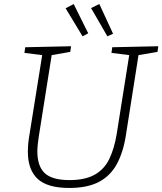

<svg xmlns="http://www.w3.org/2000/svg" viewBox="-20 -924 804 951"><path d="M536 -690 764 -695 760 -667 666 -651 604 -257Q591 -171 559 -112Q527 -53 470 -23Q413 7 323 7Q215 7 166.5 -38Q118 -83 118 -173Q118 -210 125 -251L189 -651L101 -662L105 -690L332 -695L328 -667L236 -651L172 -247Q169 -227 167 -208.5Q165 -190 165 -174Q165 -101 201.5 -66.5Q238 -32 324 -32Q402 -32 449.5 -59Q497 -86 521.5 -137Q546 -188 558 -260L620 -651L532 -662ZM389 -744 305 -883 345 -904 417 -759ZM512 -744 431 -884 472 -904 540 -757Z"/></svg>

Font: Bitter Light
Style: Italic
Weight: 300
Italic angle: -9°
Designer: Sol Matas, and Bitter project Authors
Foundry: Sol Matas
Version: Version 2.001